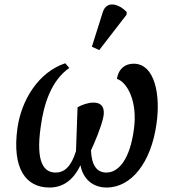

<svg xmlns="http://www.w3.org/2000/svg" viewBox="-20 -829 765 859"><path d="M424 -605 546 -763 547 -775C512 -812 457 -828 440 -775L391 -620ZM58 -256C33 -74 96 10 201 10C262 10 308 -23 340 -90C351 -29 395 10 457 10C568 10 656 -102 680 -274C699 -401 674 -544 578 -544C540 -544 510 -522 503 -476C547 -463 597 -378 579 -250C561 -115 510 -57 456 -57C414 -57 390 -88 387 -156C403 -190 433 -261 442 -304C450 -341 440 -370 398 -370C374 -370 346 -360 327 -349C325 -297 322 -215 320 -153C298 -82 267 -57 229 -57C178 -57 139 -99 162 -261C176 -367 211 -470 290 -525L272 -546C152 -506 76 -382 58 -256Z"/></svg>

Font: Noto Serif Condensed Medium
Style: Italic
Weight: 500
Width: 3
Italic angle: -12°
Designer: Monotype Design Team
Foundry: Monotype Imaging Inc.
Version: Version 2.013